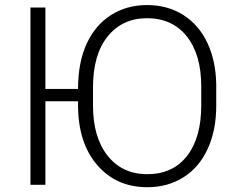

<svg xmlns="http://www.w3.org/2000/svg" viewBox="-20 -741 950 770"><path d="M847.2 -316.9Q847.2 -218.8 813.2 -144.5Q779.3 -70.3 716.3 -30.3Q653.3 9.8 570.8 9.8Q446.3 9.8 369.6 -79.3Q293 -168.5 293 -319.8V-335H162.1V0H102.1V-710.9H162.1V-384.3H293Q293 -490.7 327.4 -565.4Q361.8 -640.1 424.8 -680.4Q487.8 -720.7 569.8 -720.7Q651.9 -720.7 714.6 -681.2Q777.3 -641.6 811.5 -569.3Q845.7 -497.1 847.2 -401.9ZM787.1 -394Q787.1 -522.5 729 -595.2Q670.9 -668 569.8 -668Q470.7 -668 411.9 -595Q353 -522 353 -391.1V-316.9Q353 -190.4 411.6 -116.5Q470.2 -42.5 570.8 -42.5Q672.9 -42.5 730 -115.5Q787.1 -188.5 787.1 -318.8Z"/></svg>

Font: RobotoInd Light
Style: Regular
Weight: 300
Designer: Google
Version: Version 2.001151; 2014